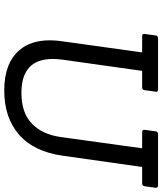

<svg xmlns="http://www.w3.org/2000/svg" viewBox="50 -808 765 905"><g transform="rotate(90 432.5 -355.5)"><path d="M603 -643Q590 -643 592 -655L599 -706Q600 -718 613 -718H854Q866 -718 865 -706L858 -655Q856 -643 844 -643H767L714 -269Q695 -133 615 -63Q535 7 406.5 7Q278 7 217 -64Q170 -117 170 -209Q170 -237 175 -269L227 -643H150Q138 -643 140 -655L147 -706Q148 -718 161 -718H402Q415 -718 412 -706L405 -655Q404 -643 391 -643H314L261 -266Q258 -242 258 -221Q258 -74 418 -74Q512 -74 563 -123.5Q614 -173 626 -260L679 -643Z"/></g></svg>

Font: Sanchez
Style: Italic
Weight: 400
Designer: Daniel Hernández
Foundry: LatinoType
Version: Version 1.001